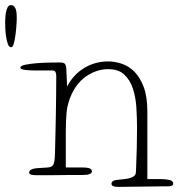

<svg xmlns="http://www.w3.org/2000/svg" viewBox="-83 -693 691 744"><path d="M488 1H542Q557 1 572.5 4Q588 7 588 18Q588 24 583 26.5Q578 29 571 29Q568 29 553 29Q538 29 517 29.5Q496 30 472 30Q448 30 427 30.5Q406 31 391 31Q376 31 373 31Q349 31 349 19Q349 6 372 4Q393 2 406.5 0Q420 -2 428 -5.5Q436 -9 440 -14.5Q444 -20 444 -30Q446 -75 447 -119.5Q448 -164 448 -196Q448 -235 445.5 -275.5Q443 -316 432 -349.5Q421 -383 398.5 -404Q376 -425 336 -425Q295 -425 256.5 -401Q218 -377 195 -329Q178 -292 175 -257.5Q172 -223 172 -186V-44H239Q253 -44 263 -41Q273 -38 273 -29Q273 -15 239 -15Q236 -15 223 -15Q210 -15 191.5 -15Q173 -15 151.5 -14.5Q130 -14 111 -14Q92 -14 78 -14Q64 -14 61 -14Q44 -14 37 -16.5Q30 -19 30 -24Q30 -31 37.5 -35.5Q45 -40 57 -41L102 -44Q117 -45 123 -54Q129 -63 130 -95Q131 -142 132 -179.5Q133 -217 133.5 -252Q134 -287 134.5 -322Q135 -357 135 -398Q135 -408 132 -414Q129 -420 120 -420H51Q33 -420 14.5 -422Q-4 -424 -4 -431Q-4 -438 14.5 -442Q33 -446 58 -448Q83 -450 109 -450.5Q135 -451 150 -451Q162 -451 167.5 -446.5Q173 -442 174 -425L177 -357Q200 -403 242.5 -429Q285 -455 336 -455Q362 -455 389 -446Q416 -437 438 -415Q460 -393 474 -355.5Q488 -318 488 -260ZM-41 -673Q-32 -673 -27.5 -667.5Q-23 -662 -21 -654.5Q-19 -647 -18.5 -637.5Q-18 -628 -18 -621Q-18 -618 -19 -600Q-20 -582 -22.5 -562Q-25 -542 -29 -526Q-33 -510 -40 -510Q-48 -510 -52.5 -522.5Q-57 -535 -59.5 -551.5Q-62 -568 -62.5 -583.5Q-63 -599 -63 -606Q-63 -611 -62.5 -622Q-62 -633 -60 -644.5Q-58 -656 -53.5 -664.5Q-49 -673 -41 -673Z"/></svg>

Font: Life Savers
Style: Regular
Weight: 400
Designer: Pablo Impallari, Rodrigo Fuenzalida, Brenda Gallo
Foundry: Pablo Impallari, Rodrigo Fuenzalida, Brenda Gallo
Version: Version 3.001; ttfautohint (v0.95) -l 8 -r 50 -G 200 -x 14 -